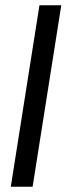

<svg xmlns="http://www.w3.org/2000/svg" viewBox="-20 -640 253 730"><path d="M21 70H104L213 -620H130Z"/></svg>

Font: Charger Sport
Style: DfBdObl
Weight: 400
Designer: Jasper
Foundry: Cannot Into Space Fonts
Version: Version 1.1